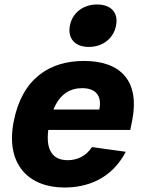

<svg xmlns="http://www.w3.org/2000/svg" viewBox="-20 -825 660 857"><path d="M41 -282C4 -92.5 107 12 267.5 12C367.5 12 477 -24.5 541.5 -147.5L390.5 -168.5C363.5 -127.5 324 -110 282 -110C212.5 -110 184.5 -158 195.5 -245H561.5L570.5 -289.5C603.5 -461 521.5 -553 354.5 -553C201 -553 78 -474 41 -282ZM376.5 -615.5C438 -615.5 487 -653 498 -711C509.5 -769 475 -805 413.5 -805C352 -805 303.5 -769 292 -711C281 -653 315 -615.5 376.5 -615.5ZM218.5 -336C247 -406.5 294.5 -431.5 346.5 -431.5C405 -431.5 436 -400 423.5 -337.5L423 -336Z"/></svg>

Font: Monaspace Neon ExtraBold
Style: Italic
Weight: 800
Italic angle: -11°
Designer: Riley Cran & the Lettermatic Team
Foundry: Lettermatic
Version: Version 1.200 (Monaspace Neon)